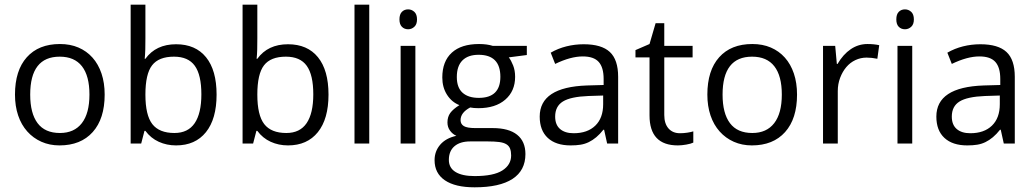

<svg xmlns="http://www.w3.org/2000/svg" viewBox="-20 -613 4416 820"><path d="M427 -209Q427 -106 376 -49Q325 8 234 8Q192 8 157 -7.5Q122 -23 96.5 -51.5Q71 -80 57.5 -120Q44 -160 44 -209Q44 -312 94.5 -368.5Q145 -425 236 -425Q280 -425 315 -410Q350 -395 375 -367Q400 -339 413.5 -299Q427 -259 427 -209ZM109 -209Q109 -129 140.5 -87Q172 -45 236 -45Q297 -45 329.5 -87Q362 -129 362 -209Q362 -289 330 -330Q298 -371 235 -371Q109 -371 109 -209Z M732 -424Q815 -424 860 -368.5Q905 -313 905 -209Q905 -105 859.5 -48.5Q814 8 732 8Q692 8 658 -7.5Q624 -23 601 -54H597L583 0H538V-593H601V-449Q601 -424 600.5 -402.5Q600 -381 598 -362H601Q646 -424 732 -424ZM723 -371Q658 -371 629.5 -334Q601 -297 601 -209Q601 -121 630.5 -83Q660 -45 725 -45Q783 -45 811.5 -87Q840 -129 840 -210Q840 -293 812 -332Q784 -371 723 -371Z M1210 -424Q1293 -424 1338 -368.5Q1383 -313 1383 -209Q1383 -105 1337.5 -48.5Q1292 8 1210 8Q1170 8 1136 -7.5Q1102 -23 1079 -54H1075L1061 0H1016V-593H1079V-449Q1079 -424 1078.5 -402.5Q1078 -381 1076 -362H1079Q1124 -424 1210 -424ZM1201 -371Q1136 -371 1107.5 -334Q1079 -297 1079 -209Q1079 -121 1108.5 -83Q1138 -45 1203 -45Q1261 -45 1289.5 -87Q1318 -129 1318 -210Q1318 -293 1290 -332Q1262 -371 1201 -371Z M1557 0H1494V-593H1557Z M1686 -530Q1686 -552 1696.5 -562.5Q1707 -573 1723 -573Q1738 -573 1749.5 -562.5Q1761 -552 1761 -530Q1761 -509 1749.5 -498.5Q1738 -488 1723 -488Q1707 -488 1696.5 -498.5Q1686 -509 1686 -530ZM1754 0H1691V-417H1754Z M2230 -417V-378L2153 -368Q2163 -355 2171.5 -333.5Q2180 -312 2180 -285Q2180 -224 2138 -187.5Q2096 -151 2023 -151Q2003 -151 1988 -154Q1947 -132 1947 -100Q1947 -83 1961 -74.5Q1975 -66 2010 -66H2084Q2153 -66 2188.5 -37.5Q2224 -9 2224 45Q2224 115 2169 151Q2114 187 2007 187Q1924 187 1880 157Q1836 127 1836 71Q1836 33 1860 5Q1884 -23 1929 -33Q1913 -40 1902 -55Q1891 -70 1891 -90Q1891 -114 1903 -130.5Q1915 -147 1942 -164Q1909 -177 1889 -208.5Q1869 -240 1869 -282Q1869 -351 1909.5 -388Q1950 -425 2026 -425Q2060 -425 2085 -417ZM1931 -284Q1931 -239 1955.5 -217Q1980 -195 2025 -195Q2117 -195 2117 -285Q2117 -379 2024 -379Q1979 -379 1955 -355Q1931 -331 1931 -284ZM1897 70Q1897 104 1925.5 121.5Q1954 139 2007 139Q2088 139 2125.5 115Q2163 91 2163 51Q2163 34 2158.5 22Q2154 10 2142.5 3Q2131 -4 2111.5 -6.5Q2092 -9 2064 -9H1988Q1945 -9 1921 11.5Q1897 32 1897 70Z M2573 0 2560 -59H2557Q2542 -40 2526.5 -27Q2511 -14 2494.5 -6Q2478 2 2459.5 5Q2441 8 2417 8Q2354 8 2319.5 -24Q2285 -56 2285 -115Q2285 -241 2487 -248L2558 -250V-276Q2558 -325 2537 -348.5Q2516 -372 2469 -372Q2417 -372 2351 -340L2332 -388Q2363 -406 2399 -415Q2435 -424 2473 -424Q2549 -424 2584.5 -391Q2620 -358 2620 -285V0ZM2430 -44Q2489 -44 2522.5 -76.5Q2556 -109 2556 -168V-205L2493 -203Q2417 -200 2384 -179.5Q2351 -159 2351 -115Q2351 -80 2372 -62Q2393 -44 2430 -44Z M2884 -44Q2900 -44 2916 -46.5Q2932 -49 2941 -52V-4Q2931 1 2911 4.5Q2891 8 2875 8Q2754 8 2754 -120V-368H2694V-399L2754 -425L2780 -514H2817V-417H2938V-368H2817V-122Q2817 -85 2835 -64.5Q2853 -44 2884 -44Z M3384 -209Q3384 -106 3333 -49Q3282 8 3191 8Q3149 8 3114 -7.5Q3079 -23 3053.5 -51.5Q3028 -80 3014.5 -120Q3001 -160 3001 -209Q3001 -312 3051.5 -368.5Q3102 -425 3193 -425Q3237 -425 3272 -410Q3307 -395 3332 -367Q3357 -339 3370.5 -299Q3384 -259 3384 -209ZM3066 -209Q3066 -129 3097.5 -87Q3129 -45 3193 -45Q3254 -45 3286.5 -87Q3319 -129 3319 -209Q3319 -289 3287 -330Q3255 -371 3192 -371Q3066 -371 3066 -209Z M3685 -425Q3713 -425 3735 -420L3727 -362Q3703 -367 3681 -367Q3656 -367 3633.5 -356.5Q3611 -346 3594.5 -326.5Q3578 -307 3568 -280.5Q3558 -254 3558 -224V0H3495V-417H3547L3554 -340H3557Q3581 -381 3613.5 -403Q3646 -425 3685 -425Z M3808 -530Q3808 -552 3818.5 -562.5Q3829 -573 3845 -573Q3860 -573 3871.5 -562.5Q3883 -552 3883 -530Q3883 -509 3871.5 -498.5Q3860 -488 3845 -488Q3829 -488 3818.5 -498.5Q3808 -509 3808 -530ZM3876 0H3813V-417H3876Z M4267 0 4254 -59H4251Q4236 -40 4220.5 -27Q4205 -14 4188.5 -6Q4172 2 4153.5 5Q4135 8 4111 8Q4048 8 4013.5 -24Q3979 -56 3979 -115Q3979 -241 4181 -248L4252 -250V-276Q4252 -325 4231 -348.5Q4210 -372 4163 -372Q4111 -372 4045 -340L4026 -388Q4057 -406 4093 -415Q4129 -424 4167 -424Q4243 -424 4278.5 -391Q4314 -358 4314 -285V0ZM4124 -44Q4183 -44 4216.5 -76.5Q4250 -109 4250 -168V-205L4187 -203Q4111 -200 4078 -179.5Q4045 -159 4045 -115Q4045 -80 4066 -62Q4087 -44 4124 -44Z"/></svg>

Font: UN Bangla
Style: Regular
Weight: 400
Designer: Desinged by Rajon, Unicode developed by Rashed (IMGN)
Version: Version 2.001;March 19, 2023;FontCreator 14.0.0.2901 64-bit